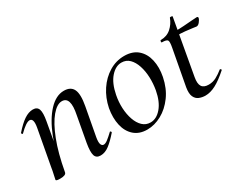

<svg xmlns="http://www.w3.org/2000/svg" viewBox="-66 -747 1309 1051"><g transform="rotate(-30 588.5 -221.5)"><path d="M337 9Q309 9 302 -14Q295 -37 304 -89L333 -248Q355 -355 300 -355Q269 -355 235 -314.5Q201 -274 171 -197Q141 -120 121 -9L107 -10Q128 -127 162.5 -214.5Q197 -302 242.5 -350.5Q288 -399 338 -399Q381 -399 396 -368Q411 -337 398 -267L365 -89Q360 -59 365 -46.5Q370 -34 381 -34Q392 -34 407.5 -46Q423 -58 443 -77Q446 -81 450 -77Q454 -73 451 -69Q419 -32 392 -11.5Q365 9 337 9ZM82 8Q66 8 60.5 6Q55 4 55 1Q55 -2 60.5 -25Q66 -48 70 -74L111 -297Q121 -353 95 -353Q84 -353 67 -341.5Q50 -330 29 -309Q26 -305 22 -309.5Q18 -314 21 -317Q56 -357 84.5 -376Q113 -395 140 -395Q167 -395 174.5 -373Q182 -351 173 -302L121 -9Q118 8 82 8Z M629 14Q579 14 547.5 -14Q516 -42 505.5 -89Q495 -136 505 -193Q517 -252 548 -298.5Q579 -345 623.5 -372Q668 -399 719 -399Q772 -399 804 -371Q836 -343 846.5 -296Q857 -249 846 -193Q833 -128 799 -81.5Q765 -35 720 -10.5Q675 14 629 14ZM664 -11Q702 -11 733 -47.5Q764 -84 776 -149Q783 -189 781.5 -228.5Q780 -268 769 -301.5Q758 -335 738 -355Q718 -375 688 -375Q651 -375 619.5 -339Q588 -303 575 -236Q567 -195 569 -155.5Q571 -116 582.5 -83Q594 -50 614.5 -30.5Q635 -11 664 -11Z M998 12Q977 12 958.5 4.5Q940 -3 931 -23Q922 -43 928 -80L970 -306Q977 -342 971 -351Q965 -360 936 -360Q932 -360 933 -367Q934 -374 937 -374Q976 -374 1002.5 -397.5Q1029 -421 1041 -454Q1042 -458 1050.5 -457Q1059 -456 1058 -453L996 -106Q989 -67 1000.5 -49Q1012 -31 1043 -31Q1069 -31 1091.5 -43Q1114 -55 1136 -73Q1138 -75 1142 -71Q1146 -67 1144 -65Q1098 -24 1063.5 -6Q1029 12 998 12ZM1144 -340Q1142 -340 1122.5 -343Q1103 -346 1076.5 -348.5Q1050 -351 1025 -351L1027 -376Q1055 -376 1084.5 -378Q1114 -380 1137.5 -382Q1161 -384 1170 -384Q1174 -384 1176 -381Q1178 -378 1177 -374Q1175 -366 1165 -353Q1155 -340 1144 -340Z"/></g></svg>

Font: Cormorant Light Medium
Style: Italic
Weight: 500
Italic angle: -10°
Version: Version 4.000